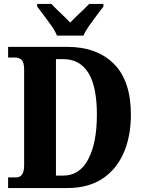

<svg xmlns="http://www.w3.org/2000/svg" viewBox="-20 -951 729 971"><path d="M21 0V-54H63Q81 -54 91.5 -68.5Q102 -83 102 -114V-601Q102 -635 89.5 -647.5Q77 -660 57 -660H21V-714H320Q470 -714 556 -628Q642 -542 642 -371Q642 -262 605.5 -178Q569 -94 497.5 -47Q426 0 320 0ZM300 -63Q383 -63 426.5 -146Q470 -229 470 -371Q470 -514 426.5 -583Q383 -652 300 -652H263V-63ZM268 -771Q259 -794 240.5 -820.5Q222 -847 202 -873Q182 -899 168 -918V-931H240Q251 -919 268 -902.5Q285 -886 303.5 -868.5Q322 -851 335 -837Q348 -851 366.5 -868.5Q385 -886 402.5 -902.5Q420 -919 431 -931H503V-918Q489 -899 469 -873Q449 -847 430.5 -820.5Q412 -794 402 -771Z"/></svg>

Font: Noto Serif Thai Condensed ExtraBold
Style: Regular
Weight: 800
Width: 3
Designer: Monotype Design Team
Foundry: Monotype Imaging Inc.
Version: Version 2.002; ttfautohint (v1.8.4.7-5d5b)